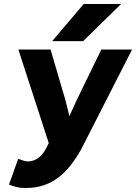

<svg xmlns="http://www.w3.org/2000/svg" viewBox="-20 -739 681 961"><path d="M71 56 25 185 42 191C61 198 81 202 110 202C244 202 322 122 386 9L641 -491H487L363 -236C352 -210 339 -185 327 -157C321 -183 315 -211 308 -236L233 -491H72L224 -23L213 -1C191 43 160 69 119 69C111 69 99 66 91 63ZM399 -719 241 -533H396L586 -719Z"/></svg>

Font: Falling Sky
Style: ExBdObl
Weight: 400
Designer: Paul D. Hunt
Foundry: Adobe Systems Incorporated
Version: Version 1.02